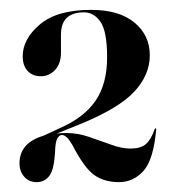

<svg xmlns="http://www.w3.org/2000/svg" viewBox="-20 -728 356 389"><path d="M19.5 -397Q19.5 -438.5 68 -453L101.5 -468.5Q150.5 -490 173.8 -524.2Q197 -558.5 197 -611.5Q197 -664 183.8 -683.5Q170.5 -703 150 -703Q103.5 -703 103.5 -657.5V-621Q103.5 -599 91.5 -586.2Q79.5 -573.5 63 -573.5Q46 -573.5 36 -584.2Q26 -595 26 -614Q26 -649 60.8 -678.5Q95.5 -708 164.5 -708Q221.5 -708 252.5 -682.2Q283.5 -656.5 283.5 -616Q283.5 -576 251.8 -542Q220 -508 140 -475.5L95 -457.5Q104.5 -458.5 115 -458.5Q137 -458.5 160 -450.8Q183 -443 204.8 -435Q226.5 -427 244 -427Q265 -427 275.5 -436Q286 -445 293.5 -466.5Q294.5 -468.5 295.5 -468Q296.5 -468 296.5 -466Q291 -404 270.5 -381.5Q250 -359 221 -359Q191 -359 170.8 -373.5Q150.5 -388 126.5 -434.5Q115 -454.5 105.5 -454.5Q100 -454.5 96 -447.2Q92 -440 91.5 -419Q89.5 -384 79.8 -371.5Q70 -359 54.5 -359Q38.5 -359 29 -370Q19.5 -381 19.5 -397Z"/></svg>

Font: Fraunces 144pt S000 SemiBold
Style: Regular
Weight: 600
Version: Version 1.000; ttfautohint (v1.8.3)